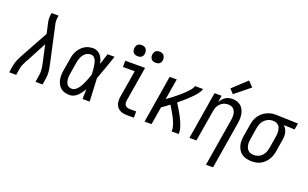

<svg xmlns="http://www.w3.org/2000/svg" viewBox="-104 -1292 3231 2011"><g transform="rotate(20 1512.0 -287.0)"><path d="M-1 0 11 -74Q17 -111 33 -147.5Q49 -184 69 -219L230 -512L203 -634Q198 -656 198.5 -680Q199 -704 203 -728L204 -735H282L281 -728Q278 -708 276.5 -688Q275 -668 279 -649L373 -219Q381 -184 385 -147.5Q389 -111 383 -74L371 0H292L304 -74Q310 -107 307 -140Q304 -173 297 -204L253 -405L137 -186Q136 -184 134.5 -182Q133 -180 132 -178Q131 -176 130 -174Q129 -172 127 -170Q115 -147 104 -122.5Q93 -98 89 -74L77 0Z M674 8Q647 8 620.5 1Q594 -6 574.5 -22.5Q555 -39 543 -62Q531 -85 526 -111Q521 -137 522 -164.5Q523 -192 528 -219L550 -349Q553 -373 560 -396.5Q567 -420 579.5 -441.5Q592 -463 609.5 -482Q627 -501 648.5 -514Q670 -527 694 -532.5Q718 -538 742 -538Q767 -538 789.5 -527Q812 -516 826.5 -497Q841 -478 850 -455Q859 -432 864 -408Q874 -439 883.5 -469.5Q893 -500 903 -530H981Q957 -462 933.5 -393.5Q910 -325 884 -257Q888 -193 890 -128.5Q892 -64 896 0H817Q817 -28 817.5 -55.5Q818 -83 819 -110Q807 -89 792.5 -68.5Q778 -48 760 -30.5Q742 -13 719.5 -2.5Q697 8 674 8ZM674 -62Q695 -62 714 -76.5Q733 -91 746 -109Q759 -127 769 -147Q779 -167 788 -187.5Q797 -208 804.5 -228.5Q812 -249 819 -270Q819 -284 818.5 -299Q818 -314 816.5 -328.5Q815 -343 813 -358Q811 -373 808 -387Q805 -401 801 -415Q797 -429 789 -440.5Q781 -452 769 -460Q757 -468 742 -468Q726 -468 711 -463.5Q696 -459 683 -449Q670 -439 660 -425.5Q650 -412 643.5 -397.5Q637 -383 633 -368Q629 -353 626 -338L605 -208Q602 -192 600.5 -175.5Q599 -159 600.5 -143.5Q602 -128 606.5 -113Q611 -98 620 -86Q629 -74 643.5 -68Q658 -62 674 -62Z M1315 0Q1294 0 1273 -3.5Q1252 -7 1234 -16.5Q1216 -26 1203 -41.5Q1190 -57 1184 -76.5Q1178 -96 1177.5 -117.5Q1177 -139 1181 -160L1231 -460H1100V-530H1321L1258 -149Q1255 -134 1256 -119Q1257 -104 1265 -92.5Q1273 -81 1286.5 -75.5Q1300 -70 1315 -70H1389V0ZM1406 -618Q1391 -618 1377.5 -623Q1364 -628 1355.5 -639.5Q1347 -651 1344.5 -665.5Q1342 -680 1345 -695Q1347 -705 1352 -715Q1357 -725 1366 -731.5Q1375 -738 1385.5 -740.5Q1396 -743 1406 -743Q1421 -743 1435 -737.5Q1449 -732 1457 -720.5Q1465 -709 1467.5 -694.5Q1470 -680 1468 -665Q1466 -655 1460.5 -645Q1455 -635 1446 -628.5Q1437 -622 1426.5 -620Q1416 -618 1406 -618ZM1206 -618Q1191 -618 1177.5 -623Q1164 -628 1155.5 -639.5Q1147 -651 1144.5 -665.5Q1142 -680 1145 -695Q1147 -705 1152 -715Q1157 -725 1166 -731.5Q1175 -738 1185.5 -740.5Q1196 -743 1206 -743Q1221 -743 1235 -737.5Q1249 -732 1257 -720.5Q1265 -709 1267.5 -694.5Q1270 -680 1268 -665Q1266 -655 1260.5 -645Q1255 -635 1246 -628.5Q1237 -622 1226.5 -620Q1216 -618 1206 -618Z M1508 0 1595 -530H1674L1635 -297Q1649 -307 1663 -317Q1677 -327 1690.5 -337.5Q1704 -348 1717 -358.5Q1730 -369 1743.5 -380Q1757 -391 1769.5 -402Q1782 -413 1794.5 -424.5Q1807 -436 1819 -448Q1831 -460 1842.5 -473Q1854 -486 1864 -500Q1874 -514 1877 -530H1967Q1964 -512 1953 -495.5Q1942 -479 1930 -464Q1918 -449 1904.5 -435Q1891 -421 1877 -407.5Q1863 -394 1848.5 -380.5Q1834 -367 1819.5 -354.5Q1805 -342 1790 -329.5Q1775 -317 1760 -304Q1771 -287 1782 -269.5Q1793 -252 1803.5 -234Q1814 -216 1824 -198Q1834 -180 1843 -161.5Q1852 -143 1860.5 -123.5Q1869 -104 1875.5 -84.5Q1882 -65 1886.5 -43.5Q1891 -22 1888 0H1809Q1812 -19 1808.5 -37Q1805 -55 1799.5 -72Q1794 -89 1787 -105Q1780 -121 1772 -137Q1764 -153 1755.5 -168.5Q1747 -184 1738.5 -199Q1730 -214 1720.5 -229Q1711 -244 1702 -259Q1682 -244 1661 -228.5Q1640 -213 1619 -199L1586 0Z M2267 205 2354 -322Q2357 -339 2358 -356Q2359 -373 2357 -389.5Q2355 -406 2348.5 -421Q2342 -436 2331 -447Q2320 -458 2304 -463Q2288 -468 2271 -468Q2255 -468 2239.5 -464.5Q2224 -461 2210 -453Q2196 -445 2184 -433Q2172 -421 2164 -407Q2156 -393 2151 -377.5Q2146 -362 2144 -347L2086 0H2008L2095 -530H2174L2162 -455Q2172 -473 2186 -489.5Q2200 -506 2217.5 -517.5Q2235 -529 2255 -533.5Q2275 -538 2295 -538Q2321 -538 2346 -530Q2371 -522 2389.5 -505Q2408 -488 2419 -465Q2430 -442 2434 -416.5Q2438 -391 2437 -364Q2436 -337 2431 -311L2346 205ZM2279 -586 2234 -634 2390 -779 2446 -721Z M2701 8Q2673 8 2645.5 1.5Q2618 -5 2595.5 -20Q2573 -35 2558.5 -57.5Q2544 -80 2537 -106.5Q2530 -133 2530.5 -162Q2531 -191 2536 -219L2558 -349Q2562 -374 2570 -398Q2578 -422 2592.5 -444Q2607 -466 2627 -484Q2647 -502 2670 -513.5Q2693 -525 2718 -531.5Q2743 -538 2768 -538Q2772 -538 2775.5 -538Q2779 -538 2783 -538L3025 -530L3013 -460L2890 -464Q2906 -451 2916 -433.5Q2926 -416 2931 -396Q2936 -376 2935.5 -354Q2935 -332 2931 -311L2910 -181Q2906 -156 2898 -131.5Q2890 -107 2876 -84.5Q2862 -62 2842.5 -43.5Q2823 -25 2800 -13Q2777 -1 2751.5 3.5Q2726 8 2701 8ZM2703 -62Q2719 -62 2735.5 -66Q2752 -70 2766.5 -79Q2781 -88 2793 -101Q2805 -114 2813 -129Q2821 -144 2825.5 -160Q2830 -176 2833 -192L2854 -322Q2857 -338 2858 -354.5Q2859 -371 2857 -386.5Q2855 -402 2850 -417Q2845 -432 2835 -443Q2825 -454 2810.5 -460.5Q2796 -467 2780 -468H2771Q2769 -468 2767 -468Q2765 -468 2763 -468Q2739 -468 2715.5 -457Q2692 -446 2674.5 -427.5Q2657 -409 2647.5 -385.5Q2638 -362 2634 -338L2613 -208Q2610 -191 2609 -173.5Q2608 -156 2611 -139.5Q2614 -123 2621 -108Q2628 -93 2640.5 -82Q2653 -71 2669 -66.5Q2685 -62 2703 -62Z"/></g></svg>

Font: Iosevka Curly Oblique
Style: Regular
Weight: 400
Italic angle: -9°
Monospace: yes
Designer: Belleve Invis
Foundry: Belleve Invis
Version: Version 11.1.0; ttfautohint (v1.8.3)